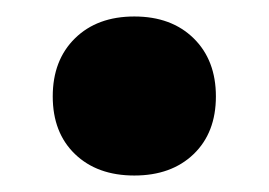

<svg xmlns="http://www.w3.org/2000/svg" viewBox="-20 -349 326 233"><path d="M143 -136Q98 -136 71 -162Q44 -188 44 -232Q44 -276 71 -302.5Q98 -329 143 -329Q188 -329 215 -302.5Q242 -276 242 -232Q242 -188 215 -162Q188 -136 143 -136Z"/></svg>

Font: Ysabeau Infant Black
Style: Regular
Weight: 900
Designer: Christian Thalmann (Catharsis Fonts)
Version: Version 2.001;gftools[0.9.30]; featfreeze: ss01,ss02,lnum